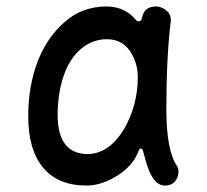

<svg xmlns="http://www.w3.org/2000/svg" viewBox="-20 -560 640 595"><path d="M252.5 -82.5Q317.5 -84 363.5 -158.5Q407 -233 407 -321Q407 -358 390 -390Q364 -438.5 311.5 -438.5Q267 -438.5 231.5 -409Q196 -379 178 -327Q159.5 -275.5 158.5 -205Q158.5 -82.5 252.5 -82.5ZM490.5 15Q452 15 431 -64L422.5 -94.5Q421 -99.5 416 -99.5Q412 -99.5 409.5 -92.5Q393 -47 344 -16Q295 15 248 15Q160 15 114 -40Q67.5 -95 67.5 -200.5Q67.5 -292 96 -367.5Q124 -442.5 180 -491.5Q234.5 -540 310.5 -540Q366.5 -539.5 400.5 -499Q405 -494 411 -494Q417.5 -494 420 -504Q426 -540 464 -540Q481 -540 498 -525.5Q509.5 -515.5 509.5 -496.5Q502.5 -441 499 -371.8Q495.5 -302.5 495.5 -219Q496 -91.5 529 -45Q533 -39.5 533 -28.5Q533 -5.5 516.5 7.5Q507 15 490.5 15Z"/></svg>

Font: Maple Mono SC NF
Style: Regular
Weight: 400
Designer: subframe7536
Version: Version 4.2; ttfautohint (v1.8.4.7-5d5b-dirty);Nerd Fonts 6.